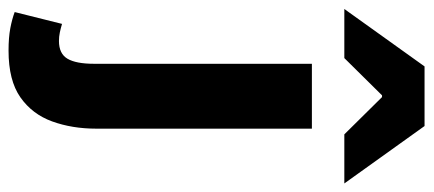

<svg xmlns="http://www.w3.org/2000/svg" viewBox="-354 -498 989 438"><g transform="rotate(90 140.0 -278.5)"><path d="M36 196Q6 196 -15 192Q-36 188 -52 182L-25 74Q-15 77 -5.5 79Q4 81 14 81Q43 81 54.5 61.5Q66 42 66 1V-496H214V-4Q214 51 197.5 96.5Q181 142 142.5 169Q104 196 36 196ZM-59 -570 72 -753H208L339 -570H227L142 -656H138L53 -570Z"/></g></svg>

Font: Source Sans 3
Style: Bold
Weight: 700
Designer: Paul D. Hunt
Foundry: Adobe
Version: Version 3.052;hotconv 1.1.0;makeotfexe 2.6.0